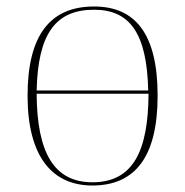

<svg xmlns="http://www.w3.org/2000/svg" viewBox="-20 -562 571 592"><path d="M265 10C397 10 466 -79 466 -267C466 -459 396 -542 270 -542C135 -542 65 -454 65 -267C65 -79 141 10 265 10ZM437 -283H93C97 -456 150 -532 270 -532C380 -532 433 -460 437 -283ZM265 0C146 0 94 -92 93 -273H438C437 -99 392 0 265 0Z"/></svg>

Font: Noto Serif Display Thin
Style: Regular
Weight: 100
Designer: Monotype Design Team
Foundry: Monotype Imaging Inc.
Version: Version 2.009